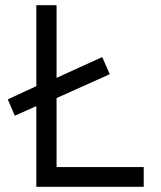

<svg xmlns="http://www.w3.org/2000/svg" viewBox="-20 -720 621 740"><path d="M10 -337 120 -388V-700H198V-420L374 -500L403 -434L198 -342V-76H534V0H120V-311L37 -274Z"/></svg>

Font: Lexend HM
Style: Regular
Weight: 400
Designer: Bonnie Shaver-Troup, Thomas Jockin, Octavio Pardo
Foundry: Lexend
Version: Version 1.091